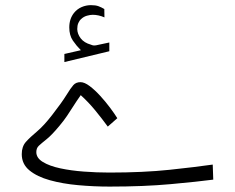

<svg xmlns="http://www.w3.org/2000/svg" viewBox="-20 -708 892 728"><path d="M286.6 -517.6Q269.5 -534.7 256.1 -554.4Q242.7 -574.2 242.7 -604Q242.7 -636.7 260.7 -659.2Q272.5 -673.8 289.6 -681.2Q306.6 -688.5 324.7 -688.5Q342.3 -688.5 353 -684.6Q363.8 -680.7 375.5 -673.8L376 -642.1Q353.5 -651.9 331.5 -651.9Q321.8 -651.9 309.6 -648.4Q297.4 -645 288.1 -636.2Q281.2 -630.4 277.1 -620.8Q272.9 -611.3 272.9 -597.7Q273.4 -579.1 286.1 -562.5Q298.8 -545.9 324.7 -538.6Q326.2 -538.1 329.3 -536.9Q332.5 -535.6 337.4 -535.6Q341.3 -535.6 343.8 -536.1L394.5 -546.9V-513.7L224.1 -472.7V-503.4ZM388.7 -228Q367.7 -256.8 341.6 -288.8Q315.4 -320.8 286.1 -347.2Q269 -322.8 257.3 -304.2Q245.6 -285.6 234.1 -268.6Q222.7 -251.5 205.1 -230.5Q176.3 -195.8 156.7 -180.2Q137.2 -164.6 127.4 -155.5Q117.7 -146.5 117.7 -131.3Q117.7 -108.9 142.6 -93.8Q167.5 -78.6 208.3 -69.8Q249 -61 297.9 -57.4Q346.7 -53.7 394.5 -53.7Q523.9 -53.7 623 -64.2Q722.2 -74.7 786.6 -84L788.6 -26.9Q728.5 -19 627.2 -9.8Q525.9 -0.5 395.5 -0.5Q335.4 -0.5 276.4 -5.9Q217.3 -11.2 168.9 -24.7Q120.6 -38.1 91.6 -62Q62.5 -85.9 62.5 -123.5Q62.5 -152.3 78.1 -169.9Q93.8 -187.5 119.9 -209.2Q146 -231 177.7 -272Q214.8 -319.8 231.4 -346.9Q248 -374 258.1 -385.3Q268.1 -396.5 285.2 -396.5Q300.3 -396.5 320.1 -381.6Q339.8 -366.7 360.1 -344.5Q380.4 -322.3 397.7 -299.1Q415 -275.9 424.8 -259.8Z"/></svg>

Font: Vazir Thin FD-WOL
Style: Thin-FD-WOL
Weight: 100
Designer: Saber Rastikerdar
Foundry: Saber Rastikerdar
Version: Version 30.1.0